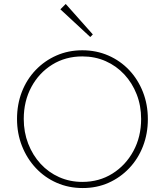

<svg xmlns="http://www.w3.org/2000/svg" viewBox="-20 -940 833 970"><path d="M398 10Q327 10 266.5 -16.5Q206 -43 161 -91Q116 -139 91 -202.5Q66 -266 66 -339Q66 -413 90.5 -476Q115 -539 160 -586Q205 -633 265 -659.5Q325 -686 396 -686Q467 -686 527.5 -659.5Q588 -633 632.5 -586Q677 -539 702 -475.5Q727 -412 727 -338Q727 -265 702.5 -201.5Q678 -138 633 -90.5Q588 -43 528.5 -16.5Q469 10 398 10ZM396 -21Q481 -21 548 -63Q615 -105 654 -177Q693 -249 693 -339Q693 -406 670.5 -463.5Q648 -521 608 -564Q568 -607 514 -631Q460 -655 396 -655Q311 -655 244 -613.5Q177 -572 138.5 -500.5Q100 -429 100 -339Q100 -272 122.5 -214Q145 -156 185 -112.5Q225 -69 279 -45Q333 -21 396 -21ZM436 -753 285 -893 312 -920 449 -766Z"/></svg>

Font: Outfit Thin
Style: Regular
Weight: 100
Designer: Rodrigo Fuenzalida
Foundry: fragTYPE
Version: Version 1.100;gftools[0.9.27]